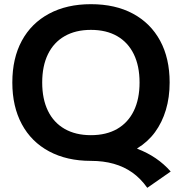

<svg xmlns="http://www.w3.org/2000/svg" viewBox="-20 -760 864 919"><path d="M685 139Q653 94 613.5 66Q574 38 524.5 24Q475 10 415 10Q300 10 215 -35.5Q130 -81 84.5 -165.5Q39 -250 39 -365Q39 -481 84.5 -565Q130 -649 215 -694.5Q300 -740 415 -740Q532 -740 616.5 -694.5Q701 -649 746.5 -565Q792 -481 792 -365Q792 -294 774 -234Q756 -174 722 -127.5Q688 -81 637 -50V-48Q734 -11 797 61ZM415 -113Q489 -113 541 -143Q593 -173 620.5 -229.5Q648 -286 648 -365Q648 -444 620.5 -500.5Q593 -557 541 -587Q489 -617 415 -617Q342 -617 289.5 -587Q237 -557 209.5 -500.5Q182 -444 182 -365Q182 -286 209.5 -229.5Q237 -173 289.5 -143Q342 -113 415 -113Z"/></svg>

Font: M PLUS 1
Style: Bold
Weight: 700
Designer: Coji Morishita
Foundry: UNDERFOREST DESIGN
Version: Version 1.001